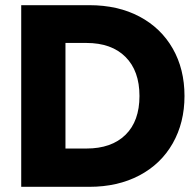

<svg xmlns="http://www.w3.org/2000/svg" viewBox="-20 -722 734 742"><path d="M693 -351Q693 -248 647.5 -168Q602 -88 518.5 -44Q435 0 325 0H62V-702H325Q436 -702 519 -658Q602 -614 647.5 -534.5Q693 -455 693 -351ZM519 -351Q519 -448 465 -502Q411 -556 314 -556H233V-148H314Q411 -148 465 -201Q519 -254 519 -351Z"/></svg>

Font: Poppins A&M
Style: Bold-A&M
Weight: 700
Designer: Ninad Kale (Devanagari), Jonny Pinhorn (Latin)
Foundry: Indian Type Foundry
Version: 4.004